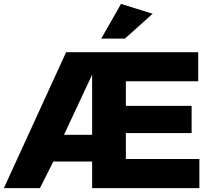

<svg xmlns="http://www.w3.org/2000/svg" viewBox="-28 -970 1048 990"><path d="M-8 0H178L247 -137H447V0H1000V-150H621V-284H960V-424H621V-551H994V-701H313ZM302 -275 447 -585V-275ZM494 -771H616L759 -899L596 -950Z"/></svg>

Font: Geom ExtraBold
Style: Bold
Weight: 800
Version: Version 1.102